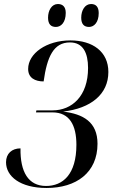

<svg xmlns="http://www.w3.org/2000/svg" viewBox="-20 -925 572 955"><path d="M423 -791C448 -791 471 -814 471 -860C471 -892 456 -905 433 -905C402 -905 384 -873 384 -837C384 -804 399 -791 423 -791ZM258 -791C284 -791 307 -814 307 -861C307 -892 291 -905 268 -905C237 -905 219 -873 219 -837C219 -804 234 -791 258 -791ZM212 10C359 10 465 -66 465 -210C465 -318 394 -358 294 -370C432 -386 519 -456 519 -567C519 -668 441 -724 330 -724C211 -724 120 -659 120 -582C120 -537 155 -520 197 -520C214 -642 246 -714 328 -714C393 -714 418 -662 418 -587C418 -447 338 -376 241 -376H161L159 -366H241C326 -366 360 -302 360 -205C360 -57 292 0 209 0C121 0 80 -70 82 -187C39 -187 10 -161 10 -118C10 -48 80 10 212 10Z"/></svg>

Font: Noto Serif Display Condensed Medium
Style: Italic
Weight: 500
Width: 3
Italic angle: -12°
Designer: Monotype Design Team
Foundry: Monotype Imaging Inc.
Version: Version 2.009